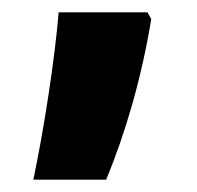

<svg xmlns="http://www.w3.org/2000/svg" viewBox="-20 -163 319 311"><path d="M34 128H152C183 53 209 -35 225 -132L219 -143H75C69 -69 51 48 34 128Z"/></svg>

Font: Noto Sans Gurmukhi UI Condensed ExtraBold
Style: Regular
Weight: 800
Width: 3
Designer: Jelle Bosma - Monotype Design Team
Foundry: Monotype Imaging Inc.
Version: Version 2.004